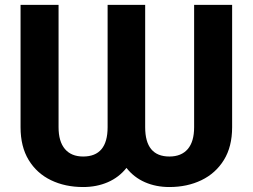

<svg xmlns="http://www.w3.org/2000/svg" viewBox="-20 -747 1023 777"><path d="M63.2 -232.2V-727.3H217V-232.2Q217 -174.4 242.7 -144Q268.5 -113.6 316.4 -113.6Q415.5 -113.6 415.5 -232.2V-727.3H567.5V-232.2Q567.5 -113.6 665.5 -113.6Q713.8 -113.6 739.7 -143.6Q765.6 -173.7 765.6 -232.2V-727.3H919.4V-232.2Q919.4 -153.4 886 -99.4Q852.6 -45.5 795.1 -17.8Q737.6 9.9 665.5 9.9Q611.2 9.9 566.6 -9.6Q522 -29.1 491.8 -67.5Q461.3 -29.1 416.2 -9.6Q371.1 9.9 316.4 9.9Q243.6 9.9 186.3 -17.8Q128.9 -45.5 96.1 -99.4Q63.2 -153.4 63.2 -232.2Z"/></svg>

Font: Inter Zeller
Style: Bold
Weight: 700
Designer: Rasmus Andersson; Joe Bland
Foundry: zeller
Version: Version 3.015;git-dec3a8cb1